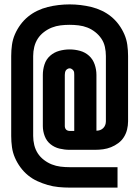

<svg xmlns="http://www.w3.org/2000/svg" viewBox="-20 -777 634 874"><path d="M515 77H297Q272 77 246.5 74.5Q221 72 197 65Q173 58 150 47.5Q127 37 107.5 21Q88 5 73 -15.5Q58 -36 48 -59Q38 -82 34.5 -107Q31 -132 31 -158V-522Q31 -548 34.5 -573Q38 -598 48 -621Q58 -644 73 -664.5Q88 -685 107.5 -701Q127 -717 150 -728Q173 -739 197 -745Q221 -751 246.5 -754Q272 -757 297 -757Q322 -757 347 -754Q372 -751 396.5 -745Q421 -739 444 -728Q467 -717 486.5 -701Q506 -685 521 -664.5Q536 -644 546 -621Q556 -598 559.5 -573Q563 -548 563 -522V-225Q563 -206 558.5 -187.5Q554 -169 544 -153Q534 -137 518.5 -125.5Q503 -114 485.5 -107Q468 -100 449.5 -97.5Q431 -95 412 -95H297Q274 -95 251 -100.5Q228 -106 210 -120.5Q192 -135 183.5 -157.5Q175 -180 175 -203V-436Q175 -460 182.5 -483.5Q190 -507 208 -523Q226 -539 249.5 -545.5Q273 -552 297 -552Q321 -552 344.5 -545.5Q368 -539 385.5 -523Q403 -507 411 -483.5Q419 -460 419 -436V-182Q428 -182 436 -185Q444 -188 450 -194Q456 -200 459 -208Q462 -216 462 -225V-522Q462 -543 457.5 -563.5Q453 -584 441.5 -601Q430 -618 413.5 -631Q397 -644 378 -651.5Q359 -659 338 -661.5Q317 -664 297 -664Q276 -664 255.5 -661.5Q235 -659 216 -651.5Q197 -644 180 -631Q163 -618 152 -601Q141 -584 136 -563.5Q131 -543 131 -522V-158Q131 -137 136 -116.5Q141 -96 152 -79Q163 -62 180 -49Q197 -36 216 -28.5Q235 -21 255.5 -18.5Q276 -16 297 -16H515ZM318 -181V-436Q318 -441 317.5 -446.5Q317 -452 314 -456Q311 -460 306.5 -463Q302 -466 297 -466Q292 -466 287 -463Q282 -460 279.5 -456Q277 -452 276 -446.5Q275 -441 275 -436V-203Q275 -199 276.5 -194.5Q278 -190 281 -187Q284 -184 288.5 -182.5Q293 -181 297 -181Z"/></svg>

Font: Iosevka QP
Style: Bold
Weight: 700
Designer: Belleve Invis
Foundry: Belleve Invis
Version: Version 20.0.0; ttfautohint (v1.8.4)